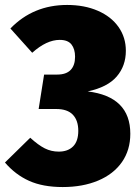

<svg xmlns="http://www.w3.org/2000/svg" viewBox="-32 -736 555 775"><path d="M-12 -80 90 -180Q123 -150 149 -137Q175 -124 205 -124Q242 -124 263 -145Q284 -166 284 -208Q284 -250 262 -273Q240 -296 195 -296H124L146 -435H199Q235 -435 253 -453.5Q271 -472 271 -507Q271 -538 256.5 -556.5Q242 -575 209 -575Q156 -575 98 -523L10 -621Q102 -716 239 -716Q309 -716 363 -692.5Q417 -669 446.5 -627Q476 -585 476 -531Q476 -470 439 -427Q402 -384 322 -367Q494 -346 494 -196Q494 -130 460 -81.5Q426 -33 364 -7Q302 19 221 19Q141 19 85.5 -6Q30 -31 -12 -80Z"/></svg>

Font: Fira Sans Condensed Black
Style: Regular
Weight: 900
Width: 3
Designer: Carrois Corporate & Edenspiekermann AG
Foundry: Carrois Corporate GbR & Edenspiekermann AG
Version: Version 4.203